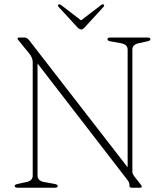

<svg xmlns="http://www.w3.org/2000/svg" viewBox="-20 -875 770 895"><path d="M249 -8.5Q249 0 236.5 0H61Q48.5 0 48.5 -8.5Q48.5 -14.5 62 -17.5L103.5 -26.5Q132.5 -32.5 132.5 -56.5V-585.5Q132.5 -606 115.5 -626.5L68 -685Q61.5 -692.5 61.5 -695.5Q61.5 -700 69.5 -700H94.5Q106.5 -700 117 -686L575 -95V-643.5Q575 -667.5 544.5 -673.5L494 -682.5Q481 -685.5 481 -691.5Q481 -700 493 -700H668.5Q681 -700 681 -691.5Q681 -685.5 667.5 -682.5L626.5 -673.5Q597 -667.5 597 -643.5V-76Q597 -68.5 599.5 -63.5Q602 -58.5 606 -53L633 -18.5Q641 -9 641 -5Q641 0 631 0H594Q583.5 0 583.5 -9Q583.5 -18 581.5 -23.8Q579.5 -29.5 571 -40L155 -579V-56.5Q155 -32.5 185 -26.5L235.5 -17.5Q249 -14.5 249 -8.5ZM376 -748.5Q366 -737.5 358.5 -737.5Q350.5 -737.5 340 -748.5L253.5 -842.5Q247 -849.5 253 -854Q257.5 -857 265.5 -851L358 -780L450.5 -851Q458.5 -857 463 -854Q468.5 -850 462 -842.5Z"/></svg>

Font: Fraunces 72pt Soft Thin
Style: Regular
Weight: 100
Version: Version 1.000;[b76b70a41]